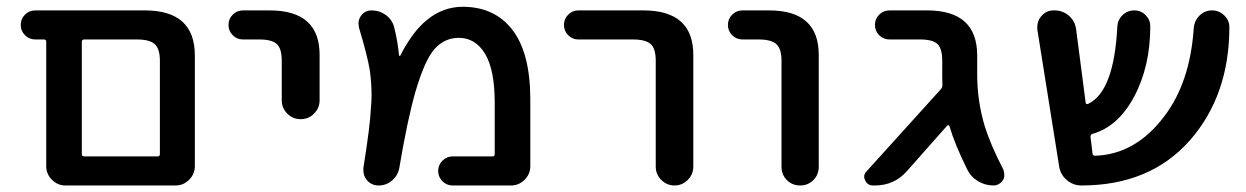

<svg xmlns="http://www.w3.org/2000/svg" viewBox="-20 -576 3725 574"><path d="M220.7 -21.5H175.8Q152.3 -21.5 135.3 -38.6Q118.2 -55.7 118.2 -79.1V-451.2Q118.2 -458 111.3 -458H85.9Q67.4 -458 54.7 -470.7Q42 -483.4 42 -501.5Q42 -519.5 54.7 -532.2Q67.4 -544.9 85.9 -544.9H413.1Q562.5 -544.9 562.5 -410.2V-79.1Q562.5 -55.7 545.4 -38.6Q528.3 -21.5 504.9 -21.5ZM458 -394.5Q458 -429.7 442.9 -443.8Q427.7 -458 389.6 -458H232.4Q224.6 -458 224.6 -451.2V-115.2Q224.6 -108.4 232.4 -108.4H451.2Q458 -108.4 458 -115.2Z M706.1 -458Q688.5 -458 675.8 -470.7Q663.1 -483.4 663.1 -501.5Q663.1 -519.5 675.8 -532.2Q688.5 -544.9 706.1 -544.9H786.1Q936.5 -544.9 935.5 -410.2V-276.4Q935.5 -252.9 918.9 -236.3Q902.3 -219.7 878.9 -219.7Q855.5 -219.7 838.9 -236.3Q822.3 -252.9 822.3 -276.4V-394.5Q822.3 -430.7 807.6 -444.3Q793 -458 754.9 -458Z M1172.9 -410.2Q1173.8 -409.2 1175.3 -408.7Q1176.8 -408.2 1176.8 -410.2Q1213.9 -482.4 1256.8 -516.6Q1304.7 -555.7 1363.3 -555.7Q1459 -555.7 1512.2 -486.3Q1565.4 -417 1565.4 -278.3V-79.1Q1565.4 -55.7 1548.3 -38.6Q1531.2 -21.5 1507.8 -21.5H1333Q1315.4 -21.5 1302.7 -34.2Q1290 -46.9 1290 -64.9Q1290 -83 1302.7 -95.7Q1315.4 -108.4 1333 -108.4H1452.1Q1459 -108.4 1459 -115.2V-268.6Q1459 -367.2 1430.2 -415Q1401.4 -462.9 1351.6 -462.9Q1309.6 -462.9 1279.8 -430.2Q1250 -397.5 1221.7 -300.8Q1198.2 -218.8 1173.8 -74.2Q1169.9 -51.8 1152.3 -36.6Q1134.8 -21.5 1112.3 -21.5Q1090.8 -21.5 1077.1 -37.1Q1066.4 -49.8 1066.4 -66.4Q1066.4 -70.3 1066.4 -74.2Q1086.9 -202.1 1088.9 -253.9Q1090.8 -272.5 1090.8 -290Q1090.8 -332 1085 -369.1Q1078.1 -410.2 1052.7 -495.1Q1051.8 -501 1051.8 -506.8Q1051.8 -518.6 1059.6 -529.3Q1071.3 -544.9 1090.8 -544.9Q1114.3 -544.9 1133.3 -531.2Q1152.3 -517.6 1158.2 -495.1Q1168.9 -454.1 1172.9 -410.2Z M1709 -458Q1691.4 -458 1678.7 -470.7Q1666 -483.4 1666 -501.5Q1666 -519.5 1678.7 -532.2Q1691.4 -544.9 1709 -544.9H1903.3Q2053.7 -544.9 2052.7 -410.2V-78.1Q2052.7 -54.7 2036.1 -38.1Q2019.5 -21.5 1996.6 -21.5Q1973.6 -21.5 1957 -38.1Q1940.4 -54.7 1940.4 -78.1V-394.5Q1940.4 -430.7 1925.3 -444.3Q1910.2 -458 1872.1 -458Z M2200.2 -458Q2181.6 -458 2168.9 -470.7Q2156.2 -483.4 2156.2 -501.5Q2156.2 -519.5 2168.9 -532.2Q2181.6 -544.9 2200.2 -544.9H2279.3Q2428.7 -544.9 2427.7 -410.2V-77.1Q2427.7 -53.7 2411.6 -37.6Q2395.5 -21.5 2372.1 -21.5Q2348.6 -21.5 2332.5 -37.6Q2316.4 -53.7 2316.4 -77.1V-394.5Q2316.4 -429.7 2301.3 -443.8Q2286.1 -458 2248 -458Z M2901.4 -352.5Q2901.4 -274.4 2923.8 -199.2Q2941.4 -142.6 2979.5 -69.3Q2982.4 -61.5 2982.4 -53.7Q2982.4 -50.8 2982.4 -47.9Q2980.5 -37.1 2971.2 -29.3Q2961.9 -21.5 2950.2 -21.5Q2924.8 -21.5 2903.3 -34.7Q2881.8 -47.9 2871.1 -70.3Q2834 -145.5 2818.4 -199.2Q2817.4 -201.2 2815.4 -201.7Q2813.5 -202.1 2811.5 -200.2L2691.4 -64.5Q2653.3 -21.5 2595.7 -21.5H2589.8Q2573.2 -21.5 2566.4 -37.1Q2563.5 -42 2563.5 -47.9Q2563.5 -56.6 2571.3 -64.5L2793 -309.6Q2797.9 -315.4 2797.4 -322.8Q2796.9 -330.1 2796.9 -342.8V-394.5Q2796.9 -430.7 2782.7 -444.3Q2768.6 -458 2730.5 -458H2639.6Q2621.1 -458 2608.4 -470.7Q2595.7 -483.4 2595.7 -501.5Q2595.7 -519.5 2608.4 -532.2Q2621.1 -544.9 2639.6 -544.9H2752Q2901.4 -544.9 2901.4 -410.2Z M3603.5 -544.9Q3625 -544.9 3640.6 -529.3Q3655.3 -514.6 3655.3 -495.1Q3655.3 -291 3537.1 -156.2Q3418 -21.5 3212.9 -21.5Q3188.5 -21.5 3169.4 -37.6Q3150.4 -53.7 3146.5 -78.1L3081.1 -488.3Q3081.1 -492.2 3081.1 -496.1Q3081.1 -513.7 3092.8 -527.3Q3107.4 -544.9 3129.9 -544.9H3132.8Q3157.2 -544.9 3175.8 -528.8Q3194.3 -512.7 3197.3 -487.3L3225.6 -269.5Q3226.6 -262.7 3233.4 -265.6Q3310.5 -302.7 3320.3 -496.1Q3321.3 -516.6 3335.9 -530.8Q3350.6 -544.9 3371.1 -544.9Q3391.6 -544.9 3405.3 -530.3Q3418.9 -516.6 3418.9 -498Q3418.9 -377 3370.1 -286.1Q3322.3 -197.3 3246.1 -175.8Q3239.3 -173.8 3240.2 -166Q3241.2 -158.2 3243.2 -142.6Q3245.1 -127 3246.1 -117.2Q3247.1 -110.4 3253.9 -110.4Q3375 -114.3 3460.9 -228.5Q3538.1 -330.1 3548.8 -492.2Q3550.8 -514.6 3566.4 -529.8Q3582 -544.9 3603.5 -544.9Z"/></svg>

Font: Gen Jyuu Gothic Medium
Style: Regular
Weight: 500
Designer: [Source Han Sans]
Ryoko NISHIZUKA  (kana & ideographs); Paul D. Hunt (Latin, Greek & Cyrillic); Wenlong ZHANG  (bopomofo
Version: Version 1.002.20150607